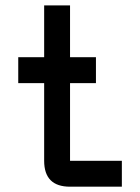

<svg xmlns="http://www.w3.org/2000/svg" viewBox="-20 -704 528 724"><path d="M244.1 0Q146.5 0 146.5 -97.7V-390.6H48.8V-488.3H146.5V-683.6H244.1V-488.3H341.8V-390.6H244.1V-97.7H439.5V0Z"/></svg>

Font: BabelStone Runic Beowulf
Style: Regular
Weight: 400
Designer: Andrew West
Foundry: BabelStone
Version: Version 7.004;November 9, 2023